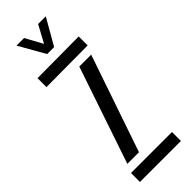

<svg xmlns="http://www.w3.org/2000/svg" viewBox="-254 -771 788 788"><g transform="rotate(-45 140.0 -377.0)"><path d="M18 0V-52H256V0ZM22 -546.5V-598.5L262.5 -600V-548ZM34 -89 177 -511H246L101.5 -89ZM120 -640.5 55.5 -754H99.5L140.5 -679L181 -754H225.5L160.5 -640.5Z"/></g></svg>

Font: Big Shoulders Stencil Display Thin
Style: Regular
Weight: 400
Version: Version 2.001